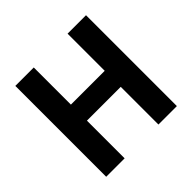

<svg xmlns="http://www.w3.org/2000/svg" viewBox="-170 -848 1016 1016"><g transform="rotate(-45 338.5 -340.0)"><path d="M603 0V-680H465V-402H212V-680H74V0H212V-282H465V0Z"/></g></svg>

Font: Sunflower
Style: Bold
Weight: 700
Designer: JIKJI
Foundry: JIKJI
Version: Version 1.00